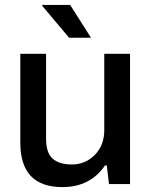

<svg xmlns="http://www.w3.org/2000/svg" viewBox="-20 -743 612 775"><path d="M347.2 -590.8H258.8L149.9 -720.2L150.9 -723.1H263.2ZM231.9 12.2Q62 12.2 62 -167V-525.9H166V-183.1Q166 -125.5 192.9 -102.3Q219.7 -79.1 270 -79.1Q324.7 -79.1 362.8 -117.9Q400.9 -156.7 400.9 -217.8V-525.9H504.9V0H419.9L411.1 -75.2H403.8Q344.2 12.2 231.9 12.2Z"/></svg>

Font: Archivo Medium
Style: Regular
Weight: 500
Designer: Hector Gatti
Foundry: Omnibus-Type
Version: Version 2.001